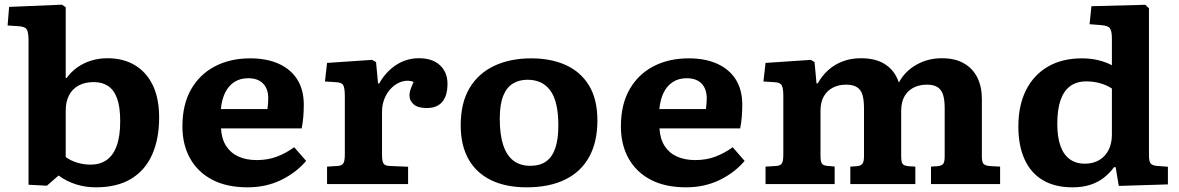

<svg xmlns="http://www.w3.org/2000/svg" viewBox="-20 -787 5042 821"><path d="M180.5 7 102 3V-614Q102 -647 95 -660.2Q88 -673.5 58.5 -675L12.5 -678L19 -757.5L245 -767L261 -756V-453.5H265Q285 -481 311.5 -499.5Q338 -518 370.5 -528Q403 -538 439.5 -538Q507 -538 556.8 -508.3Q606.5 -478.5 633.5 -422.3Q660.5 -366 660.5 -284.5Q660.5 -193.5 630.8 -126.3Q601 -59 541 -22.5Q481 14 390 14Q344.5 14 304 1Q263.5 -12 230.5 -36.5ZM367.5 -83Q406.5 -83 434.8 -102Q463 -121 478.5 -162Q494 -203 494 -269Q494 -329.5 480.7 -366Q467.5 -402.5 442.2 -419.2Q417 -436 381 -436Q343.5 -436 316.5 -421.5Q289.5 -407 275.3 -379.7Q261 -352.5 261 -313V-115.5Q283 -99.5 310.8 -91.3Q338.5 -83 367.5 -83Z M1038.5 14Q949.5 14 887.5 -18.5Q825.5 -51 792.7 -109.8Q760 -168.5 760 -246.5Q760 -340 797 -404.8Q834 -469.5 899.3 -503.5Q964.5 -537.5 1050 -537.5Q1120.5 -537.5 1172 -514.3Q1223.5 -491 1251.3 -447Q1279 -403 1279 -339.5Q1279 -314 1277 -288.5Q1275 -263 1270 -238H925Q927.5 -193 947 -162.8Q966.5 -132.5 1000 -117.5Q1033.5 -102.5 1077.5 -102.5Q1125.5 -102.5 1164.3 -117.3Q1203 -132 1238 -157.5L1289 -99Q1247 -49 1182.5 -17.5Q1118 14 1038.5 14ZM924.5 -320.5H1123.5Q1125.5 -333.5 1126.2 -344.8Q1127 -356 1127 -367Q1127 -407 1105 -429.7Q1083 -452.5 1041 -452.5Q1006.5 -452.5 981.5 -436Q956.5 -419.5 942.3 -390Q928 -360.5 924.5 -320.5Z M1378.5 0V-74.5L1425.5 -77.5Q1442 -79 1448.2 -88.8Q1454.5 -98.5 1454.5 -126.5V-375.5Q1454.5 -410 1448 -422.2Q1441.5 -434.5 1418 -435.5L1369.5 -438.5L1378.5 -518L1571.5 -531L1588 -521.5L1596.5 -430H1601.5Q1629 -479.5 1673.3 -508.8Q1717.5 -538 1771.5 -538Q1829 -538 1861.3 -508Q1893.5 -478 1893.5 -428Q1893.5 -395.5 1883.8 -372.2Q1874 -349 1854.3 -337Q1834.5 -325 1805.5 -325Q1767 -325 1749 -340.7Q1731 -356.5 1731 -378.5Q1731 -386 1732.5 -393.5Q1734 -401 1737.8 -411.2Q1741.5 -421.5 1748.5 -437Q1725.5 -445.5 1701.5 -439Q1677.5 -432.5 1657.5 -414.2Q1637.5 -396 1625.5 -368.7Q1613.5 -341.5 1613.5 -308.5V-125Q1613.5 -99 1619.3 -88.8Q1625 -78.5 1644 -77.5L1725 -74V0Z M2232 14Q2143 14 2079.8 -16.7Q2016.5 -47.5 1983.2 -106.7Q1950 -166 1950 -251Q1950 -347 1987.7 -410.3Q2025.5 -473.5 2093.5 -505.5Q2161.5 -537.5 2251.5 -537.5Q2336.5 -537.5 2400 -508.5Q2463.5 -479.5 2499 -420.8Q2534.5 -362 2534.5 -272Q2534.5 -180 2499.3 -116Q2464 -52 2396.3 -19Q2328.5 14 2232 14ZM2247.5 -78Q2289 -78 2315.5 -97Q2342 -116 2354.7 -154.3Q2367.5 -192.5 2367.5 -250Q2367.5 -303.5 2358.5 -341Q2349.5 -378.5 2332 -401.5Q2314.5 -424.5 2290.3 -435.2Q2266 -446 2235.5 -446Q2199.5 -446 2172.8 -429.5Q2146 -413 2131.5 -376.5Q2117 -340 2117 -279.5Q2117 -211.5 2131.8 -166.8Q2146.5 -122 2175.5 -100Q2204.5 -78 2247.5 -78Z M2913.5 14Q2824.5 14 2762.5 -18.5Q2700.5 -51 2667.7 -109.8Q2635 -168.5 2635 -246.5Q2635 -340 2672 -404.8Q2709 -469.5 2774.3 -503.5Q2839.5 -537.5 2925 -537.5Q2995.5 -537.5 3047 -514.3Q3098.5 -491 3126.3 -447Q3154 -403 3154 -339.5Q3154 -314 3152 -288.5Q3150 -263 3145 -238H2800Q2802.5 -193 2822 -162.8Q2841.5 -132.5 2875 -117.5Q2908.5 -102.5 2952.5 -102.5Q3000.5 -102.5 3039.3 -117.3Q3078 -132 3113 -157.5L3164 -99Q3122 -49 3057.5 -17.5Q2993 14 2913.5 14ZM2799.5 -320.5H2998.5Q3000.5 -333.5 3001.2 -344.8Q3002 -356 3002 -367Q3002 -407 2980 -429.7Q2958 -452.5 2916 -452.5Q2881.5 -452.5 2856.5 -436Q2831.5 -419.5 2817.3 -390Q2803 -360.5 2799.5 -320.5Z M3253.5 0V-74.5L3301 -77.5Q3316.5 -78.5 3323 -88Q3329.5 -97.5 3329.5 -125V-377Q3329.5 -409 3323 -421.7Q3316.5 -434.5 3292 -435.5L3244.5 -438.5L3253.5 -518L3447.5 -531L3463 -521.5L3471.5 -430.5H3476.5Q3495.5 -464 3522.5 -488Q3549.5 -512 3584.5 -525Q3619.5 -538 3661.5 -538Q3727 -538 3767.3 -510.5Q3807.5 -483 3823.5 -434Q3849.5 -482.5 3898.8 -510.3Q3948 -538 4007 -538Q4064 -538 4102 -516Q4140 -494 4159.3 -455Q4178.5 -416 4178.5 -364.5V-117.5Q4178.5 -96.5 4184.5 -87.8Q4190.5 -79 4212 -77L4256.5 -74.5V0H3961V-74.5L3989.5 -76.5Q4007.5 -78.5 4013.5 -86.8Q4019.5 -95 4019.5 -119V-324.5Q4019.5 -358.5 4013 -380.5Q4006.5 -402.5 3990 -413.7Q3973.5 -425 3943.5 -425Q3912 -425 3887.3 -412.7Q3862.5 -400.5 3848 -375.7Q3833.5 -351 3833.5 -313.5V-121Q3833.5 -97 3838.5 -87.8Q3843.5 -78.5 3863.5 -76.5L3894 -74.5V0H3616V-74.5L3644.5 -76.5Q3660.5 -78 3667.5 -86.5Q3674.5 -95 3674.5 -119.5V-324.5Q3674.5 -359 3668 -381.2Q3661.5 -403.5 3644.5 -414.2Q3627.5 -425 3597 -425Q3567 -425 3542.3 -412.7Q3517.5 -400.5 3503 -375.7Q3488.5 -351 3488.5 -313.5V-121Q3488.5 -99 3493.3 -89.5Q3498 -80 3515 -78L3549 -75V0Z M4565.5 14Q4490.5 14 4439 -16.8Q4387.5 -47.5 4361 -106Q4334.5 -164.5 4334.5 -246Q4334.5 -336 4367.2 -401.3Q4400 -466.5 4460.7 -502Q4521.5 -537.5 4606.5 -537.5Q4644.5 -537.5 4677.5 -529.3Q4710.5 -521 4734.5 -508V-623Q4734.5 -651.5 4727.2 -664.2Q4720 -677 4690 -679.5L4639 -683.5L4647 -760.5L4877.5 -766.5L4893 -751.5V-121.5Q4893 -101 4898.8 -90.3Q4904.5 -79.5 4928 -77.5L4974 -74V1.5L4764 8L4750.5 -72H4743.5Q4725 -46.5 4700 -27Q4675 -7.5 4642 3.2Q4609 14 4565.5 14ZM4618.5 -87Q4654 -87 4680 -102.3Q4706 -117.5 4720.2 -145.5Q4734.5 -173.5 4734.5 -211V-408.5Q4711.5 -423.5 4683.8 -431.2Q4656 -439 4625.5 -439Q4584 -439 4556.5 -419Q4529 -399 4515 -359Q4501 -319 4501 -257.5Q4501 -200 4514.8 -162.3Q4528.5 -124.5 4555 -105.8Q4581.5 -87 4618.5 -87Z"/></svg>

Font: Literata Variable Black
Style: Regular
Weight: 900
Designer: Latin by Veronika Burian and Jose Scaglione. Greek by Irene Vlachou. Cyrillic by Vera Evstafieva.
Foundry: TypeTogether
Version: Version 3.021